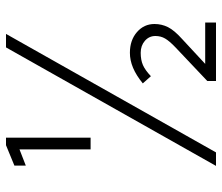

<svg xmlns="http://www.w3.org/2000/svg" viewBox="-70 -670 740 640"><g transform="rotate(-90 300.0 -350.0)"><path d="M122 -418V-655L68 -634V-672L136 -700H161V-418ZM350 0V-29L462 -135Q483 -155 491.5 -169.5Q500 -184 500 -202Q500 -223 484 -237Q468 -251 444 -251Q420 -251 403 -243.5Q386 -236 366 -217L342 -244Q369 -266 394 -276.5Q419 -287 444 -287Q486 -287 513 -263.5Q540 -240 540 -205Q540 -181 529.5 -160Q519 -139 490 -113L407 -36H545V0ZM67 0 462 -700H507L112 0Z"/></g></svg>

Font: Red Hat Mono
Style: Regular
Weight: 300
Monospace: yes
Designer: Pentagram, MCKL
Foundry: Pentagram, MCKL
Version: Version 1.023